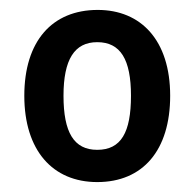

<svg xmlns="http://www.w3.org/2000/svg" viewBox="-20 -742 392 387"><path d="M323 -549C323 -661 264 -722 177 -722C85 -722 29 -659 29 -549C29 -439 86 -375 176 -375C268 -375 323 -439 323 -549ZM108 -549C108 -622 130 -657 176 -657C223 -657 244 -622 244 -549C244 -475 224 -440 176 -440C129 -440 108 -475 108 -549Z"/></svg>

Font: Noto Sans UI SemiCondensed Medium
Style: Regular
Weight: 500
Width: 4
Designer: Monotype Design Team
Foundry: Monotype Imaging Inc.
Version: Version 1.901